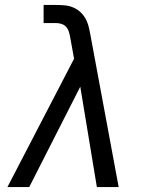

<svg xmlns="http://www.w3.org/2000/svg" viewBox="-20 -755 640 775"><path d="M10 0 279 -518 263 -606Q263 -606 263 -606Q263 -606 263 -606Q261 -617 257.5 -628Q254 -639 246.5 -647Q239 -655 228 -658.5Q217 -662 205 -662H156V-735H205Q223 -735 240.5 -733.5Q258 -732 274 -725.5Q290 -719 302.5 -708Q315 -697 323.5 -683Q332 -669 336.5 -652.5Q341 -636 344 -619L459 0H371L304 -405L98 0Z"/></svg>

Font: Iosevka Etoile Oblique
Style: Regular
Weight: 400
Italic angle: -9°
Designer: Belleve Invis
Foundry: Belleve Invis
Version: Version 15.5.2; ttfautohint (v1.8.4)